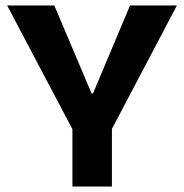

<svg xmlns="http://www.w3.org/2000/svg" viewBox="-20 -680 670 700"><path d="M244 0V-209L6 -660H178L314 -339H319L454 -660H625L388 -210V0Z"/></svg>

Font: Bricolage Grotesque 18pt
Style: Bold
Weight: 700
Designer: Mathieu Triay
Foundry: Atelier Triay
Version: Version 1.000;gftools[0.9.30]